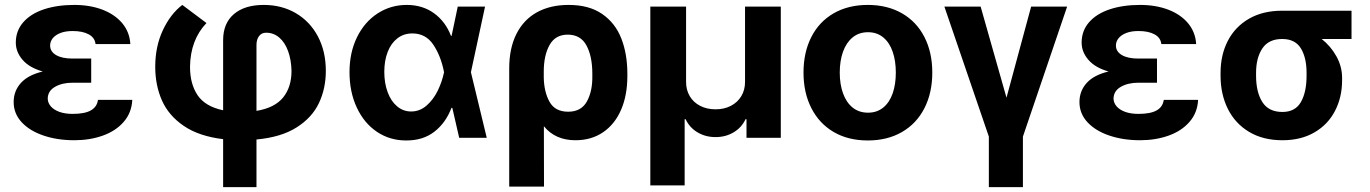

<svg xmlns="http://www.w3.org/2000/svg" viewBox="-20 -557 5539 776"><path d="M152.8 -268.1Q99.1 -283.2 71.5 -314.9Q43.9 -346.7 43.9 -384.8Q43.9 -432.6 74 -467Q104 -501.5 157.5 -519.3Q210.9 -537.1 280.3 -537.1Q343.3 -537.1 393.6 -518.1Q443.8 -499 473.9 -463.4Q503.9 -427.7 506.8 -378.9H366.2Q363.3 -404.8 338.6 -418.2Q314 -431.6 273.4 -431.6Q244.6 -431.6 224.1 -423.6Q203.6 -415.5 193.1 -402.3Q182.6 -389.2 182.6 -373Q182.6 -348.6 206.5 -334.5Q230.5 -320.3 273.4 -320.3H348.6V-222.7H273.4Q231.4 -222.7 202.4 -206.1Q173.3 -189.5 172.9 -158.2Q173.3 -141.1 185.3 -127.2Q197.3 -113.3 219.7 -105Q242.2 -96.7 273.4 -96.7Q322.3 -96.7 347.2 -110.8Q372.1 -125 376 -153.3H514.6Q512.2 -101.6 480.2 -64.7Q448.2 -27.8 395.8 -9Q343.3 9.8 280.3 9.8Q211.4 9.8 155.5 -9.3Q99.6 -28.3 67.4 -63.2Q35.2 -98.1 35.2 -144.5Q35.2 -189 64.2 -221.4Q93.3 -253.9 152.8 -268.1Z M1045.9 -537.1Q1118.7 -537.1 1175.8 -503.7Q1232.9 -470.2 1264.9 -409.7Q1296.9 -349.1 1296.9 -270.5Q1296.9 -199.2 1269 -140.4Q1241.2 -81.5 1178.7 -42Q1116.2 -2.4 1016.6 6.8V199.2H881.8V5.4Q784.2 -6.3 722.9 -48.1Q661.6 -89.8 634.5 -151.1Q607.4 -212.4 607.4 -287.1Q607.4 -368.7 637.9 -434.3Q668.5 -500 716.8 -537.1L814.5 -463.9Q749.5 -396 748 -287.1Q748 -217.3 778.8 -171.9Q809.6 -126.5 881.8 -111.3V-394.5Q881.8 -462.9 925.3 -500Q968.8 -537.1 1045.9 -537.1ZM1158.2 -270.5Q1157.2 -314.9 1144.5 -350.1Q1131.8 -385.3 1108.9 -405Q1085.9 -424.8 1055.7 -424.8Q1037.1 -424.8 1026.9 -411.1Q1016.6 -397.5 1016.6 -375V-108.9Q1090.3 -121.1 1124.3 -163.1Q1158.2 -205.1 1158.2 -270.5Z M1392.6 -265.6Q1392.6 -344.7 1422.9 -406.5Q1453.1 -468.3 1506.1 -502.7Q1559.1 -537.1 1624 -537.1Q1687.5 -537.1 1733.9 -503.7Q1780.3 -470.2 1802.7 -412.1H1805.2L1830.1 -530.3H1940.4L1883.3 -265.1L1947.3 0H1835.9L1808.1 -121.1H1804.7Q1781.7 -60.5 1735.6 -24.7Q1689.5 11.2 1621.1 10.7Q1555.2 10.7 1503.2 -24.4Q1451.2 -59.6 1421.9 -122.6Q1392.6 -185.5 1392.6 -265.6ZM1641.6 -106.4Q1676.8 -106.4 1704.3 -130.6Q1731.9 -154.8 1749.3 -190.7Q1766.6 -226.6 1774.4 -263.7L1774.9 -265.1L1774.4 -266.6Q1761.7 -331.1 1731.2 -376.5Q1700.7 -421.9 1646.5 -421.9Q1611.8 -421.9 1586.2 -402.1Q1560.5 -382.3 1546.9 -347.2Q1533.2 -312 1533.2 -266.6Q1533.2 -220.7 1546.9 -184.1Q1560.5 -147.5 1585.2 -127Q1609.9 -106.4 1641.6 -106.4Z M2278.3 -537.1Q2360.8 -537.1 2413.8 -500.5Q2466.8 -463.9 2491.2 -401.4Q2515.6 -338.9 2515.6 -258.8V-250Q2515.6 -171.9 2490.2 -113.3Q2464.8 -54.7 2417.5 -22.5Q2370.1 9.8 2305.7 9.8Q2224.1 9.8 2178.2 -46.9L2178.7 197.3H2038.1V-280.3Q2038.1 -362.3 2067.4 -420.2Q2096.7 -478 2150.6 -507.6Q2204.6 -537.1 2278.3 -537.1ZM2177.7 -244.1Q2178.7 -186 2200.9 -145.8Q2223.1 -105.5 2276.4 -105.5Q2329.1 -105.5 2352.1 -147Q2375 -188.5 2374 -250V-258.8Q2374 -329.6 2350.3 -373.3Q2326.7 -417 2274.4 -417Q2224.6 -417 2201.2 -375.2Q2177.7 -333.5 2177.7 -267.6Z M2608.4 -530.3H2752.9V-225.6Q2752.9 -193.4 2767.8 -168.2Q2782.7 -143.1 2809.8 -129.2Q2836.9 -115.2 2872.1 -115.2Q2907.2 -115.2 2934.3 -129.4Q2961.4 -143.6 2976.3 -168.7Q2991.2 -193.8 2991.2 -225.6V-530.3H3135.7V0H2997.1V-75.2H2993.2Q2977.1 -41 2944.8 -22Q2912.6 -2.9 2872.1 -2.9Q2831.5 -2.9 2799.3 -22Q2767.1 -41 2751 -75.2H2747.1V192.4H2608.4Z M3227.5 -263.7Q3227.5 -345.2 3259 -407.2Q3290.5 -469.2 3349.4 -503.2Q3408.2 -537.1 3487.3 -537.1Q3566.4 -537.1 3625.5 -503.2Q3684.6 -469.2 3716.3 -407.2Q3748 -345.2 3748 -263.7Q3748 -182.1 3716.3 -119.9Q3684.6 -57.6 3625.5 -23.4Q3566.4 10.7 3487.3 10.7Q3408.2 10.7 3349.6 -23.4Q3291 -57.6 3259.3 -119.9Q3227.5 -182.1 3227.5 -263.7ZM3600.6 -263.7Q3600.6 -311 3587.9 -347.9Q3575.2 -384.8 3549.8 -405.8Q3524.4 -426.8 3488.3 -426.8Q3451.7 -426.8 3426 -405.8Q3400.4 -384.8 3387.2 -347.9Q3374 -311 3374 -263.7Q3374 -216.8 3387.2 -179.9Q3400.4 -143.1 3426 -122.3Q3451.7 -101.6 3488.3 -101.6Q3524.4 -101.6 3549.8 -122.3Q3575.2 -143.1 3587.9 -179.7Q3600.6 -216.3 3600.6 -263.7Z M3943.4 -530.3 4047.9 -162.1 4147.5 -530.3H4293L4114.3 -4.9V199.2H3976.6V-4.9L3796.9 -530.3Z M4460.4 -268.1Q4406.7 -283.2 4379.2 -314.9Q4351.6 -346.7 4351.6 -384.8Q4351.6 -432.6 4381.6 -467Q4411.6 -501.5 4465.1 -519.3Q4518.6 -537.1 4587.9 -537.1Q4650.9 -537.1 4701.2 -518.1Q4751.5 -499 4781.5 -463.4Q4811.5 -427.7 4814.5 -378.9H4673.8Q4670.9 -404.8 4646.2 -418.2Q4621.6 -431.6 4581.1 -431.6Q4552.2 -431.6 4531.7 -423.6Q4511.2 -415.5 4500.7 -402.3Q4490.2 -389.2 4490.2 -373Q4490.2 -348.6 4514.2 -334.5Q4538.1 -320.3 4581.1 -320.3H4656.2V-222.7H4581.1Q4539.1 -222.7 4510 -206.1Q4481 -189.5 4480.5 -158.2Q4481 -141.1 4492.9 -127.2Q4504.9 -113.3 4527.3 -105Q4549.8 -96.7 4581.1 -96.7Q4629.9 -96.7 4654.8 -110.8Q4679.7 -125 4683.6 -153.3H4822.3Q4819.8 -101.6 4787.8 -64.7Q4755.9 -27.8 4703.4 -9Q4650.9 9.8 4587.9 9.8Q4519 9.8 4463.1 -9.3Q4407.2 -28.3 4375 -63.2Q4342.8 -98.1 4342.8 -144.5Q4342.8 -189 4371.8 -221.4Q4400.9 -253.9 4460.4 -268.1Z M5162.1 -513.7H5442.4V-399.4H5321.8Q5358.9 -370.1 5381.6 -328.9Q5404.3 -287.6 5404.3 -242.2V-232.4Q5404.3 -164.1 5375.7 -108.9Q5347.2 -53.7 5292.7 -22Q5238.3 9.8 5163.1 9.8Q5085 9.8 5028.6 -23.9Q4972.2 -57.6 4942.6 -116.9Q4913.1 -176.3 4913.1 -251V-262.7Q4913.1 -335 4942.4 -391.8Q4971.7 -448.7 5027.8 -481.2Q5084 -513.7 5162.1 -513.7ZM5163.1 -104.5Q5214.8 -104.5 5237.8 -144.5Q5260.7 -184.6 5260.7 -251V-262.7Q5260.7 -324.2 5237.5 -361.8Q5214.4 -399.4 5162.1 -399.4Q5107.4 -399.4 5082 -361.3Q5056.6 -323.2 5056.6 -262.7V-251Q5056.6 -184.6 5082 -144.5Q5107.4 -104.5 5163.1 -104.5Z"/></svg>

Font: Pretendard Std
Style: Bold
Weight: 700
Designer: Base glyphs from Inter by Rasmus Andersson; Hangeul glyphs from Noto Sans CJK(Source Han Sans) by Jang Soo-young and Kan
Foundry: Kil Hyung-jin
Version: Version 1.309